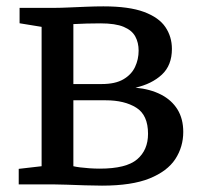

<svg xmlns="http://www.w3.org/2000/svg" viewBox="-20 -580 626 604"><path d="M301 4Q277.6 4 247.4 3Q217.2 2 189.5 1Q161.9 0 145.3 0H38.9V-48.8L110.9 -57.1V-495.5L41.6 -506.8V-555.3H153.9Q170.9 -555.3 196.7 -556.5Q222.6 -557.7 251.4 -558.8Q280.2 -560 305.2 -560Q386 -560 433 -542.5Q480.1 -524.9 500.4 -494.7Q520.8 -464.4 520.8 -426.1Q520.8 -374.6 489.2 -345.2Q457.5 -315.8 406.2 -304.2Q453 -299.8 486.6 -282.4Q520.2 -265.1 538.4 -235.6Q556.5 -206.1 556.5 -165Q556.5 -118 531.5 -79.6Q506.4 -41.3 450.4 -18.6Q394.4 4 301 4ZM293.7 -49.5Q377 -49.5 411.3 -78.7Q445.7 -107.9 445.7 -159Q445.7 -218.2 408.6 -241.3Q371.5 -264.5 312.6 -264.5H210.8V-57.1Q218.6 -55.2 231.7 -53.5Q244.8 -51.9 260.9 -50.7Q277.1 -49.5 293.7 -49.5ZM210.8 -315.6H299.8Q342.7 -315.6 368.1 -330.5Q393.5 -345.3 404.8 -369.3Q416.1 -393.3 416.1 -420.7Q416.1 -446 405.6 -465.2Q395.2 -484.5 369.2 -495.5Q343.2 -506.5 296 -506.5Q274.4 -506.5 252.6 -505.9Q230.7 -505.3 210.8 -504.2Z"/></svg>

Font: Merriweather 7pt Light
Style: Regular
Weight: 300
Designer: Eben Sorkin
Foundry: Eben Sorkin
Version: Version 2.200;gftools[0.9.31]